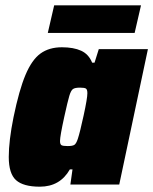

<svg xmlns="http://www.w3.org/2000/svg" viewBox="-20 -695 577 723"><path d="M13 -104Q13 -165 31 -254Q52 -356 76 -413Q100 -470 132.5 -493.5Q165 -517 213 -517Q257 -517 285.5 -504Q314 -491 327 -459H336L352 -510H537L429 0H245L253 -57H243Q206 8 130 8Q68 8 40.5 -16.5Q13 -41 13 -104ZM273 -172Q281 -196 295 -260.5Q309 -325 309 -344Q309 -358 303.5 -361.5Q298 -365 281 -365Q262 -365 254.5 -359.5Q247 -354 241 -334Q235 -314 222 -255Q206 -182 206 -164Q206 -151 212 -148Q218 -145 235 -145Q253 -145 260 -149.5Q267 -154 273 -172ZM160 -571 184 -675H511L487 -571Z"/></svg>

Font: Saira Semi Condensed Black
Style: Italic
Weight: 900
Width: 4
Italic angle: -12°
Designer: Hector Gatti with collaboration of the Omnibus-Type team
Foundry: Omnibus-Type
Version: Version 1.001; ttfautohint (v1.8)